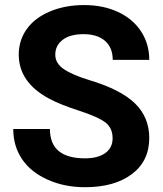

<svg xmlns="http://www.w3.org/2000/svg" viewBox="-20 -741 655 770"><path d="M431.6 -186.5Q431.6 -228 402.3 -250.2Q373 -272.5 296.9 -297.1Q220.7 -321.8 176.3 -345.7Q55.2 -411.1 55.2 -522Q55.2 -579.6 87.6 -624.8Q120.1 -669.9 180.9 -695.3Q241.7 -720.7 317.4 -720.7Q393.6 -720.7 453.1 -693.1Q512.7 -665.5 545.7 -615.2Q578.6 -564.9 578.6 -501H432.1Q432.1 -549.8 401.4 -576.9Q370.6 -604 314.9 -604Q261.2 -604 231.4 -581.3Q201.7 -558.6 201.7 -521.5Q201.7 -486.8 236.6 -463.4Q271.5 -439.9 339.4 -419.4Q464.4 -381.8 521.5 -326.2Q578.6 -270.5 578.6 -187.5Q578.6 -95.2 508.8 -42.7Q439 9.8 320.8 9.8Q238.8 9.8 171.4 -20.3Q104 -50.3 68.6 -102.5Q33.2 -154.8 33.2 -223.6H180.2Q180.2 -106 320.8 -106Q373 -106 402.3 -127.2Q431.6 -148.4 431.6 -186.5Z"/></svg>

Font: Shabnam FD
Style: Bold
Weight: 700
Foundry: DejaVu fonts team - Redesigned by Saber Rastikerdar - Based on Vazir font
Version: Version 5.00;October 20, 2019;FontCreator 12.0.0.2547 64-bit